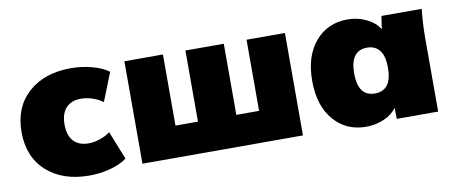

<svg xmlns="http://www.w3.org/2000/svg" viewBox="-53 -725 2230 941"><g transform="rotate(-10 1061.5 -255.0)"><path d="M329.1 12.2Q196.8 12.2 116.9 -59.3Q37.1 -130.9 37.1 -254.9Q37.1 -378.9 116.9 -450.4Q196.8 -522 329.1 -522Q382.8 -522 434.1 -508.3Q485.4 -494.6 516.1 -471.2L460 -330.1Q438.5 -346.7 408.9 -356.4Q379.4 -366.2 352.1 -366.2Q303.7 -366.2 277.3 -337.6Q251 -309.1 251 -254.9Q251 -200.7 277.3 -172.4Q303.7 -144 352.1 -144Q378.4 -144 408 -153.8Q437.5 -163.6 460 -180.2L516.1 -39.1Q484.4 -15.1 433.3 -1.5Q382.3 12.2 329.1 12.2Z M593.8 0V-509.8H785.6V-155.8H897.5V-509.8H1088.4V-155.8H1201.7V-509.8H1392.6V0Z M1706.1 12.2Q1606.4 12.2 1544.9 -59.8Q1483.4 -131.8 1483.4 -254.9Q1483.4 -377.9 1544.9 -450Q1606.4 -522 1706.1 -522Q1756.3 -522 1800 -500.5Q1843.8 -479 1863.3 -444.8L1873 -509.8H2073.2Q2065.4 -433.1 2065.4 -365.2V0H1859.4L1858.4 -55.2Q1836.9 -24.4 1795.2 -6.1Q1753.4 12.2 1706.1 12.2ZM1860.4 -254.9Q1860.4 -314.5 1837.9 -341.8Q1815.4 -369.1 1776.4 -369.1Q1692.4 -369.1 1692.4 -254.9Q1692.4 -141.1 1776.4 -141.1Q1860.4 -141.1 1860.4 -254.9Z"/></g></svg>

Font: Mulish ExtraBlack
Style: Regular
Weight: 1000
Designer: Vernon Adams
Foundry: Vernon Adams
Version: Version 3.603; ttfautohint (v1.8.3)